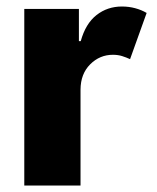

<svg xmlns="http://www.w3.org/2000/svg" viewBox="-20 -573 484 593"><path d="M55 0V-545.5H223.7V-446H229.4Q244.3 -500 278.1 -526.5Q311.8 -552.9 356.5 -552.9Q378.2 -552.9 397.7 -547.6Q417.3 -542.3 432.9 -533L381.7 -390.3Q370.4 -395.6 357.4 -399.7Q344.5 -403.8 328.8 -403.8Q288 -403.8 258.5 -374.3Q229 -344.8 228.7 -296.2V0Z"/></svg>

Font: Inter UI Extra Bold
Style: Regular
Weight: 800
Designer: Rasmus Andersson
Foundry: rsms
Version: 3.2;8d6f07862